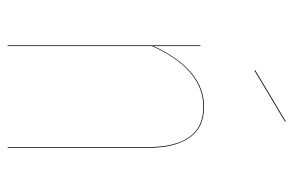

<svg xmlns="http://www.w3.org/2000/svg" viewBox="-156 -630 786 515"><g transform="rotate(90 237.5 -373.0)"><path d="M307.1 -744.1 169.9 -662.1 168.9 -664.1 306.2 -746.1ZM267.1 -526.9Q323.2 -526.9 350.1 -487.3Q377 -447.8 377 -377.9V0H375V-377.9Q375 -447.3 348.9 -486.1Q322.8 -524.9 267.1 -524.9Q166.5 -524.9 104 -387.2V0H102.1V-517.1H104V-391.1Q167 -526.9 267.1 -526.9Z"/></g></svg>

Font: Fira Sans Compressed Two
Style: Regular
Weight: 100
Width: 1
Designer: Carrois Corporate & Edenspiekermann AG
Foundry: Carrois Corporate GbR & Edenspiekermann AG
Version: Version 4.203;PS 004.203;hotconv 1.0.88;makeotf.lib2.5.64775